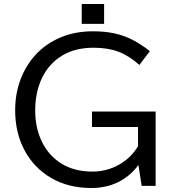

<svg xmlns="http://www.w3.org/2000/svg" viewBox="-20 -899 880 959"><path d="M500 -878.9V-779.8H388.2V-878.9ZM757.3 29.3H687.5L671.4 -74.7Q628.4 -17.1 568.6 11.5Q508.8 40 437 40Q321.3 40 235.6 -10Q149.9 -60.1 102.8 -147.9Q55.7 -235.8 55.7 -348.1Q55.7 -431.6 83 -503.4Q110.4 -575.2 161.1 -628.9Q211.9 -682.6 283.7 -712.6Q355.5 -742.7 443.8 -742.7Q502.4 -742.7 549.8 -732.7Q597.2 -722.7 640.1 -700.9Q683.1 -679.2 728.5 -643.6L676.3 -574.7Q624.5 -620.6 571.8 -640.6Q519 -660.6 447.3 -660.6Q354 -660.6 288.8 -620.4Q223.6 -580.1 189.7 -509.3Q155.8 -438.5 155.8 -346.7Q155.8 -259.8 189.5 -190.7Q223.1 -121.6 287.1 -81.8Q351.1 -42 441.9 -42Q512.7 -42 573.5 -75.9Q634.3 -109.9 669.4 -168.9V-264.6H439.5V-341.8H757.3Z"/></svg>

Font: BIZ UDPGothic
Style: Regular
Weight: 400
Designer: TypeBank Co., Ltd.
Foundry: Morisawa Inc.
Version: Version 1.051